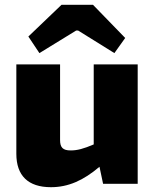

<svg xmlns="http://www.w3.org/2000/svg" viewBox="-20 -765 644 799"><path d="M297 -638H305L456 -544L501 -607L367 -745H236L98 -613L144 -544ZM370 -497V-164C328 -146 302 -139 274 -139C242 -139 230 -151 230 -182V-497H48V-125C48 -34 97 14 192 14C264 14 327 -14 394 -71L409 0H553V-497Z"/></svg>

Font: Exo 2 Extra Bold
Style: Regular
Weight: 800
Designer: Natanael Gama
Version: Version 1.001;PS 001.001;hotconv 1.0.88;makeotf.lib2.5.64775